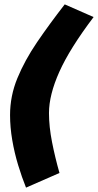

<svg xmlns="http://www.w3.org/2000/svg" viewBox="-20 -792 448 878"><path d="M26 -266Q26 -353 59.5 -434.5Q93 -516 149.5 -599Q206 -682 276 -772L408 -714Q299 -570 251.5 -464Q204 -358 204 -275Q204 -213 218 -142Q232 -71 252 -1L99 66Q80 19 63 -37Q46 -93 36 -151.5Q26 -210 26 -266Z"/></svg>

Font: Raleway Black
Style: Italic
Weight: 900
Italic angle: -12°
Designer: Matt McInerney, Pablo Impallari, Rodrigo Fuenzalida
Foundry: Matt McInerney, Pablo Impallari, Rodrigo Fuenzalida
Version: Version 4.101;RELEASE